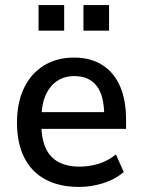

<svg xmlns="http://www.w3.org/2000/svg" viewBox="-20 -728 561 757"><path d="M292 9Q215 9 160 -20Q105 -49 76 -106Q47 -163 47 -245Q47 -322 74 -379.5Q101 -437 152 -469Q203 -501 272 -501Q337 -501 383 -472Q429 -443 453 -388.5Q477 -334 477 -257V-220H126V-286H407L391 -269Q391 -351 361 -389.5Q331 -428 273 -428Q233 -428 204 -408Q175 -388 159 -350.5Q143 -313 143 -256V-240Q143 -182 160 -144.5Q177 -107 211 -89Q245 -71 294 -71Q331 -71 368 -82Q405 -93 437 -119L468 -50Q433 -20 386 -5.5Q339 9 292 9ZM309 -607V-708H410V-607ZM132 -607V-708H233V-607Z"/></svg>

Font: Nunito Sans 10pt SemiCondensed SemiBold
Style: Regular
Weight: 600
Width: 4
Designer: Vernon Adams
Foundry: Vernon Adams
Version: Version 3.101;gftools[0.9.27]